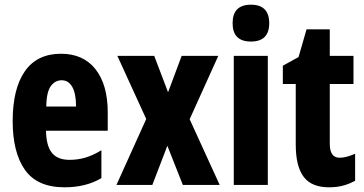

<svg xmlns="http://www.w3.org/2000/svg" viewBox="-20 -788 1550 818"><path d="M240 -559Q335 -559 387 -493Q439 -427 439 -309V-231H176Q177 -167 201 -137Q225 -107 276 -107Q312 -107 344 -116.5Q376 -126 412 -148V-29Q346 10 255 10Q139 10 86.5 -64Q34 -138 34 -272Q34 -410 86 -484.5Q138 -559 240 -559ZM243 -446Q214 -446 196 -420.5Q178 -395 177 -334H304Q304 -389 288 -417.5Q272 -446 243 -446Z M603 -281 480 -550H637L696 -395L754 -550H910L788 -280L916 0H759L693 -167L629 0H476Z M1049 -768Q1127 -768 1127 -689Q1127 -611 1049 -611Q971 -611 971 -689Q971 -768 1049 -768ZM1121 -550V0H976V-550Z M1427 -116Q1455 -116 1493 -133V-18Q1468 -4 1441 3Q1414 10 1382 10Q1307 10 1273.5 -35Q1240 -80 1240 -172V-430H1185V-508L1252 -545L1286 -663H1385V-550H1486V-430H1385V-175Q1385 -116 1427 -116Z"/></svg>

Font: Noto Sans Ethiopic ExtraCondensed ExtraBold
Style: Regular
Weight: 800
Width: 2
Designer: Monotype Design Team
Foundry: Monotype Imaging Inc.
Version: Version 2.102; ttfautohint (v1.8.4.7-5d5b)